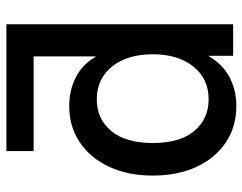

<svg xmlns="http://www.w3.org/2000/svg" viewBox="-101 -667 778 616"><g transform="rotate(-90 288.0 -359.0)"><path d="M256.3 10.3Q189 10.3 138.7 -23.7Q88.4 -57.6 60.5 -117.9Q32.7 -178.2 32.7 -257.8Q32.7 -337.4 60.8 -397.7Q88.9 -458 139.2 -491.9Q189.5 -525.9 255.9 -525.9Q306.2 -525.9 347.7 -504.9Q389.2 -483.9 414.1 -440.9H415V-640.1H111.3V-727.5H518.1V0H417V-78.6H416Q390.1 -33.7 348.4 -11.7Q306.6 10.3 256.3 10.3ZM277.3 -78.6Q343.3 -78.6 382.6 -127.7Q421.9 -176.8 421.9 -257.8Q421.9 -339.4 382.6 -388.4Q343.3 -437.5 277.3 -437.5Q214.8 -437.5 176 -391.4Q137.2 -345.2 137.2 -257.8Q137.2 -170.4 176 -124.5Q214.8 -78.6 277.3 -78.6Z"/></g></svg>

Font: Inter Display Medium
Style: Regular
Weight: 500
Designer: Rasmus Andersson
Foundry: rsms
Version: Version 4.001;git-9221beed3